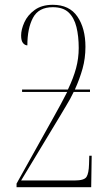

<svg xmlns="http://www.w3.org/2000/svg" viewBox="-20 -780 451 800"><path d="M49 0V-15L203 -291Q219 -320 232.5 -344.5Q246 -369 260 -397H72V-407H263Q286 -455 297 -496Q308 -537 308 -580Q308 -629 298.5 -667.5Q289 -706 266 -728Q243 -750 200 -750Q141 -750 117.5 -706Q94 -662 94 -591Q84 -591 76 -600.5Q68 -610 68 -632Q68 -657 81.5 -687Q95 -717 124.5 -738.5Q154 -760 200 -760Q269 -760 302.5 -711Q336 -662 336 -585Q336 -537 324 -494Q312 -451 292 -407H355V-397H287Q279 -380 272 -367.5Q265 -355 256 -340Q247 -325 231 -298L68 -28H291Q331 -28 340.5 -43Q350 -58 351 -96L352 -131H362L360 0Z"/></svg>

Font: Noto Serif Display ExtraCondensed Thin
Style: Regular
Weight: 100
Width: 2
Designer: Monotype Design Team
Foundry: Monotype Imaging Inc.
Version: Version 2.009